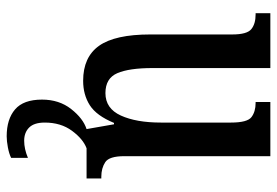

<svg xmlns="http://www.w3.org/2000/svg" viewBox="-144 -432 809 560"><g transform="rotate(90 260.0 -151.5)"><path d="M215 10Q146 10 113 -36.5Q80 -83 80 -186V-425Q80 -468 64.5 -480.5Q49 -493 22 -493H18V-536H178V-193Q178 -124 193 -89.5Q208 -55 251 -55Q296 -55 316.5 -100Q337 -145 337 -217V-421Q337 -469 321 -481Q305 -493 280 -493H277V-536H435V-110Q435 -66 452.5 -54.5Q470 -43 495 -43H500V0H356L342 -80H338Q317 -29 286.5 -9.5Q256 10 215 10ZM377 233Q327 233 298.5 208.5Q270 184 270 130Q270 80 297.5 45Q325 10 356 0H412Q385 10 361 42.5Q337 75 337 122Q337 153 351.5 167.5Q366 182 390 182Q414 182 440 171V220Q428 226 409.5 229.5Q391 233 377 233Z"/></g></svg>

Font: Noto Serif Tamil ExtraCondensed Medium
Style: Regular
Weight: 500
Width: 2
Designer: Indian Type Foundry, Tom Grace, and the Monotype Design Team
Foundry: Monotype Imaging Inc.
Version: Version 2.004; ttfautohint (v1.8.4.7-5d5b)